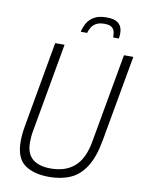

<svg xmlns="http://www.w3.org/2000/svg" viewBox="-95 -932 755 1009"><g transform="rotate(10 282.5 -427.0)"><path d="M238 12Q155 12 107 -23Q59 -58 59 -147Q59 -164 61 -185.5Q63 -207 67 -229L148 -686H198L114 -213Q111 -198 109.5 -181Q108 -164 108 -151Q108 -89 142 -61Q176 -33 239 -33Q318 -33 366 -75.5Q414 -118 430 -210L515 -686H565L483 -227Q467 -136 433.5 -83.5Q400 -31 351 -9.5Q302 12 238 12ZM270 -768Q275 -792 287.5 -814.5Q300 -837 325 -851.5Q350 -866 391 -866Q433 -866 451.5 -851.5Q470 -837 474 -814.5Q478 -792 473 -768H443Q443 -779 441 -794Q439 -809 427 -820Q415 -831 385 -831Q356 -831 339 -820Q322 -809 314.5 -794Q307 -779 304 -768Z"/></g></svg>

Font: Archivo Condensed Thin
Style: Italic
Weight: 250
Width: 3
Italic angle: -10°
Designer: Hector Gatti
Foundry: Omnibus-Type
Version: Version 2.001